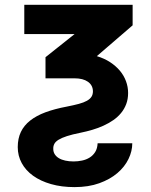

<svg xmlns="http://www.w3.org/2000/svg" viewBox="-20 -548 616 781"><path d="M52.2 50.4Q52.2 15.6 64.8 -11Q77.4 -37.6 102.6 -57.5Q127.8 -77.4 165.1 -91.3Q202.4 -105.1 251.4 -114.3Q280.5 -120 300.8 -125.5Q321 -131 333.6 -138.1Q346.2 -145.2 352.1 -154.5Q358 -163.7 358 -176.8Q357.6 -201.3 337.7 -215.4Q317.8 -229.4 283.4 -229.4H165.1V-315.3L283.4 -409.4H78.8V-528.4H519.5V-445L373.9 -319.6Q404.5 -310.4 427.9 -295.1Q451.3 -279.8 467.7 -260.3Q484 -240.8 492.5 -217.7Q501.1 -194.6 501.1 -169.7Q501.1 -144.9 493.4 -124.6Q485.8 -104.4 472.3 -88.1Q458.8 -71.7 440.5 -59.1Q422.2 -46.5 400.9 -36.8Q379.6 -27 356 -20.1Q332.4 -13.1 308.2 -8.2Q274.1 -1.4 252.3 5.7Q230.5 12.8 218 20.6Q205.6 28.4 201 37.3Q196.4 46.2 196.7 56.5Q196.4 69.2 202.4 79Q208.5 88.8 219.3 95.3Q230.1 101.9 245.6 105.3Q261 108.7 279.5 108.7Q296.5 108.7 313.6 105.1Q330.6 101.6 344.5 93Q358.3 84.5 367.2 70.3Q376.1 56.1 377.1 34.8H518.1Q518.1 66.8 502.7 98.7Q487.2 130.7 457.4 156.1Q427.6 181.5 383.9 197.3Q340.2 213.1 283 213.1Q230.1 213.1 187.5 200.8Q144.9 188.6 114.7 166.9Q84.5 145.2 68.4 115.4Q52.2 85.6 52.2 50.4Z"/></svg>

Font: Cannonade
Style: Bold
Weight: 700
Designer: Rasmus Andersson
Foundry: rsms
Version: Version 3.012;git-f93a4a705